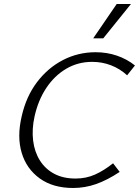

<svg xmlns="http://www.w3.org/2000/svg" viewBox="-20 -927 692 956"><path d="M344 9Q244 9 178 -38.5Q112 -86 88 -166Q64 -246 88 -348Q110 -446 164 -517.5Q218 -589 293.5 -628Q369 -667 456 -667Q512 -667 562 -650Q612 -633 652 -601L613 -552Q577 -585 532.5 -602Q488 -619 439 -619Q368 -619 309.5 -584.5Q251 -550 210.5 -489Q170 -428 152 -347Q138 -283 145 -226.5Q152 -170 179 -127.5Q206 -85 250.5 -61.5Q295 -38 356 -38Q409 -38 453.5 -58Q498 -78 543 -114L576 -71Q514 -30 458.5 -10.5Q403 9 344 9ZM444 -736 561 -907H632L494 -736Z"/></svg>

Font: Ysabeau Office Light
Style: Italic
Weight: 300
Italic angle: -12°
Designer: Christian Thalmann (Catharsis Fonts)
Version: Version 2.001;gftools[0.9.30]; featfreeze: tnum,lnum,ss02